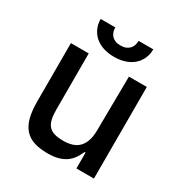

<svg xmlns="http://www.w3.org/2000/svg" viewBox="-172 -856 938 990"><g transform="rotate(30 297.0 -361.5)"><path d="M177.6 -545.5V-211.3Q177.6 -176.8 183.2 -153.4Q188.9 -130 201.9 -115.8Q214.8 -101.6 236.2 -95.5Q257.5 -89.5 288.7 -89.5Q317.8 -89.5 340.9 -96.8Q364 -104 380.1 -120.4Q396.3 -136.7 404.8 -162.8Q413.4 -188.9 413.4 -226.2L416.9 -545.5H523.4V0H419V-94.5H413.4Q403.8 -72.8 391.2 -54.2Q378.6 -35.5 359.7 -21.8Q340.9 -8.2 314.3 -0.5Q287.6 7.1 250.4 7.1Q204.5 7.1 170.8 -3.6Q137.1 -14.2 114.9 -38.4Q92.7 -62.5 82 -101.7Q71.4 -141 71.4 -198.5V-545.5ZM142 -730.1H229Q229 -717 232.8 -704.7Q236.5 -692.5 244.9 -683.1Q253.2 -673.7 266.3 -668.1Q279.5 -662.6 298.3 -662.6Q317.1 -662.6 330.3 -668.1Q343.4 -673.7 351.7 -682.9Q360.1 -692.1 364 -704.4Q367.9 -716.6 367.9 -730.1H455.3Q455.3 -700.3 444.2 -675.4Q433.2 -650.6 412.8 -632.6Q392.4 -614.7 363.5 -604.9Q334.5 -595.2 298.3 -595.2Q262.4 -595.2 233.5 -604.9Q204.5 -614.7 184.3 -632.6Q164.1 -650.6 153.1 -675.4Q142 -700.3 142 -730.1Z"/></g></svg>

Font: Cannonade Med
Style: Regular
Weight: 500
Designer: Rasmus Andersson
Foundry: rsms
Version: Version 3.012;git-f93a4a705